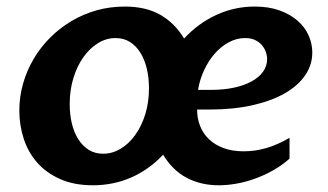

<svg xmlns="http://www.w3.org/2000/svg" viewBox="-20 -547 987 577"><path d="M259.3 9.8Q202.6 9.8 160.9 -8.8Q119.1 -27.3 91.8 -58.3Q64.5 -89.4 51.3 -130.1Q38.1 -170.9 38.1 -214.8Q38.1 -256.3 49.3 -295.7Q60.5 -335 81.1 -369.9Q101.6 -404.8 130.4 -433.6Q159.2 -462.4 194.3 -483.4Q229.5 -504.4 270 -515.9Q310.5 -527.3 355 -527.3Q418.5 -527.3 461.9 -502.4Q505.4 -477.5 533.2 -431.2Q576.2 -477.5 630.6 -502.4Q685.1 -527.3 745.6 -527.3Q788.1 -527.3 820.3 -515.6Q852.5 -503.9 874.5 -484.6Q896.5 -465.3 907.5 -440.4Q918.5 -415.5 918.5 -389.2Q918.5 -352.1 897.2 -320.8Q876 -289.6 835.9 -266.6Q795.9 -243.7 738.5 -230.7Q681.2 -217.8 608.9 -217.8H572.3Q572.3 -191.4 581.3 -168.5Q590.3 -145.5 607.9 -128.7Q625.5 -111.8 651.6 -102.1Q677.7 -92.3 712.4 -92.3Q747.6 -92.3 781.2 -102.3Q814.9 -112.3 850.1 -132.8V-70.3Q827.1 -49.8 800.5 -34.9Q773.9 -20 746.1 -10Q718.3 0 690.7 4.9Q663.1 9.8 637.7 9.8Q583.5 9.8 541 -12.7Q498.5 -35.2 470.2 -82Q427.2 -36.6 373.8 -13.4Q320.3 9.8 259.3 9.8ZM290 -85Q317.4 -85 342.3 -99.9Q367.2 -114.7 386.2 -141.1Q405.3 -167.5 416.5 -203.4Q427.7 -239.3 427.7 -281.7Q427.7 -312.5 421.4 -339.8Q415 -367.2 402.3 -387.9Q389.6 -408.7 370.8 -420.7Q352.1 -432.6 327.1 -432.6Q299.3 -432.6 274.4 -417.2Q249.5 -401.9 230.5 -375Q211.4 -348.1 200.4 -312Q189.5 -275.9 189.5 -234.4Q189.5 -202.6 196 -175.5Q202.6 -148.4 215.6 -128.2Q228.5 -107.9 247.1 -96.4Q265.6 -85 290 -85ZM716.3 -432.6Q690.9 -432.6 667.5 -419.9Q644 -407.2 625.2 -385.7Q606.4 -364.3 593.3 -335.9Q580.1 -307.6 575.2 -276.9H614.3Q651.4 -276.9 682.4 -283.4Q713.4 -290 735.8 -302.2Q758.3 -314.5 770.5 -331.5Q782.7 -348.6 782.7 -369.1Q782.7 -379.9 778.8 -391.1Q774.9 -402.3 766.8 -411.6Q758.8 -420.9 746.3 -426.8Q733.9 -432.6 716.3 -432.6Z"/></svg>

Font: Proza Libre
Style: SemiBold Italic
Weight: 600
Designer: Jasper de Waard
Foundry: Jasper de Waard
Version: Version 1.000; ttfautohint (v1.4.1.8-43bc)